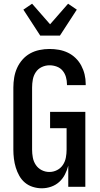

<svg xmlns="http://www.w3.org/2000/svg" viewBox="-20 -1007 540 1035"><path d="M205 8Q181 8 157 0.5Q133 -7 114.5 -22.5Q96 -38 84 -59.5Q72 -81 65 -104Q58 -127 55 -151.5Q52 -176 52 -200V-535Q52 -562 56.5 -589Q61 -616 72 -640.5Q83 -665 101 -685.5Q119 -706 142.5 -719Q166 -732 193 -737.5Q220 -743 247 -743Q273 -743 298 -738.5Q323 -734 346 -723Q369 -712 387.5 -694Q406 -676 418 -653.5Q430 -631 436 -606Q442 -581 442 -555V-548H341V-552Q341 -572 335.5 -591.5Q330 -611 317.5 -626Q305 -641 286 -648Q267 -655 247 -655Q225 -655 205 -645.5Q185 -636 173 -618Q161 -600 157 -578.5Q153 -557 153 -535V-200Q153 -179 157 -157.5Q161 -136 173 -118Q185 -100 204.5 -90Q224 -80 246 -80Q268 -80 287.5 -90Q307 -100 319 -118Q331 -136 335 -157.5Q339 -179 339 -200V-316H250V-404H440V0H348V-114Q342 -90 330 -66.5Q318 -43 299 -26Q280 -9 255.5 -0.5Q231 8 205 8ZM197 -815 106 -955 153 -987 250 -876 347 -987 394 -955 303 -815Z"/></svg>

Font: Iosevka Term Semibold
Style: Regular
Weight: 600
Monospace: yes
Designer: Belleve Invis
Foundry: Belleve Invis
Version: Version 31.4.0